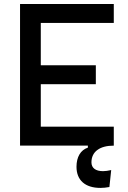

<svg xmlns="http://www.w3.org/2000/svg" viewBox="-20 -713 626 940"><path d="M471.7 207C484.4 207 500.5 205.6 515.6 202.6L524.4 119.6C509.8 123 495.6 125 484.4 125C448.2 125 427.7 109.4 427.7 82C427.7 29.8 467.8 0 537.1 0V-92.8H179.7V-300.8H449.2V-393.6H179.7V-600.6H537.1V-693.4H78.1V0H410.2V9.8C374.5 21.5 354.5 55.7 354.5 103.5C354.5 169.4 397 207 471.7 207Z"/></svg>

Font: Cascadia Mono NF
Style: Regular
Weight: 400
Monospace: yes
Designer: Aaron Bell
Foundry: Saja Typeworks
Version: Version 2404.023